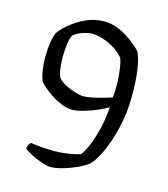

<svg xmlns="http://www.w3.org/2000/svg" viewBox="-102 -646 730 832"><g transform="rotate(15 262.5 -230.0)"><path d="M201 105Q186 105 160 96Q134 87 110.5 75Q87 63 79 54Q81 42 84.5 35.5Q88 29 93 26Q118 30 146.5 32Q175 34 202 34Q228 34 261.5 29Q295 24 314 17Q323 9 337 -21Q351 -51 364.5 -99.5Q378 -148 383 -212Q367 -202 338.5 -189.5Q310 -177 279.5 -168Q249 -159 225 -159Q203 -159 178 -169.5Q153 -180 130.5 -195Q108 -210 92.5 -223.5Q77 -237 73 -244Q64 -265 60 -293.5Q56 -322 56 -349Q56 -383 60.5 -412.5Q65 -442 73 -461Q87 -482 116 -506Q145 -530 183 -547.5Q221 -565 265 -565Q294 -565 321.5 -554.5Q349 -544 372.5 -528.5Q396 -513 412.5 -498.5Q429 -484 435 -477Q449 -448 456 -400Q463 -352 463 -285Q463 -206 446 -136.5Q429 -67 405.5 -18.5Q382 30 363 46Q347 59 318 72.5Q289 86 257 95.5Q225 105 201 105ZM260 -228Q275 -228 299.5 -233Q324 -238 348 -245Q372 -252 384 -256Q387 -272 387 -307Q387 -333 384.5 -360Q382 -387 377.5 -407.5Q373 -428 368 -434Q340 -465 299.5 -482.5Q259 -500 228 -500Q211 -500 185 -491.5Q159 -483 144 -469Q137 -456 133 -428Q129 -400 129 -368Q129 -342 132.5 -317Q136 -292 144 -278Q157 -263 179 -252Q201 -241 223.5 -234.5Q246 -228 260 -228Z"/></g></svg>

Font: Texturina Light
Style: Regular
Weight: 300
Designer: Guillermo Torres Carreño
Foundry: Omnibus-Type
Version: Version 1.002; ttfautohint (v1.8.3)